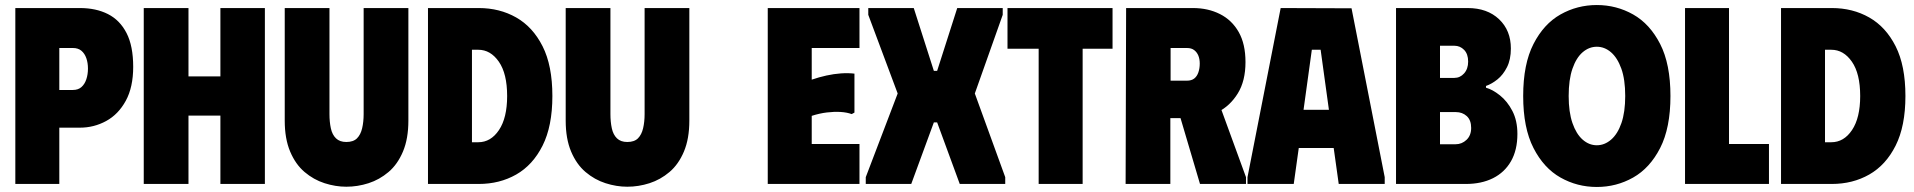

<svg xmlns="http://www.w3.org/2000/svg" viewBox="-20 -732 7618 764"><path d="M41 0V-700H298Q362 -700 409.5 -676Q457 -652 483.5 -600.5Q510 -549 510 -466Q510 -385 480.5 -331Q451 -277 402.5 -250.5Q354 -224 298 -224H216V0ZM216 -374H270Q291 -374 304 -385.5Q317 -397 323.5 -416.5Q330 -436 330 -459Q330 -482 323.5 -500.5Q317 -519 304 -530Q291 -541 270 -541H216Z M857 -700H1034V0H857V-272H730V0H552V-700H730V-428H857Z M1605 -252V-700H1427V-278Q1427 -247 1421 -221.5Q1415 -196 1400.5 -181.5Q1386 -167 1358 -167Q1332 -167 1317 -181.5Q1302 -196 1296.5 -221.5Q1291 -247 1291 -278V-700H1113V-252Q1113 -180 1134.5 -129Q1156 -78 1192 -47.5Q1228 -17 1271.5 -3Q1315 11 1358 11Q1403 11 1446.5 -3Q1490 -17 1526 -47.5Q1562 -78 1583.5 -129Q1605 -180 1605 -252Z M1885 -700H1683V0H1885Q1968 0 2034 -37.5Q2100 -75 2139 -152.5Q2178 -230 2178 -350Q2178 -471 2139 -548Q2100 -625 2034 -662.5Q1968 -700 1885 -700ZM1883 -166H1858V-534H1883Q1932 -534 1965 -486.5Q1998 -439 1998 -350Q1998 -263 1965.5 -214.5Q1933 -166 1883 -166Z M2723 -252V-700H2545V-278Q2545 -247 2539 -221.5Q2533 -196 2518.5 -181.5Q2504 -167 2476 -167Q2450 -167 2435 -181.5Q2420 -196 2414.5 -221.5Q2409 -247 2409 -278V-700H2231V-252Q2231 -180 2252.5 -129Q2274 -78 2310 -47.5Q2346 -17 2389.5 -3Q2433 11 2476 11Q2521 11 2564.5 -3Q2608 -17 2644 -47.5Q2680 -78 2701.5 -129Q2723 -180 2723 -252Z M3400 -700V-541H3210V-415Q3239 -425 3268.5 -431.5Q3298 -438 3326.5 -440Q3355 -442 3380 -439V-284L3369 -278Q3350 -285 3324.5 -286.5Q3299 -288 3270 -284.5Q3241 -281 3210 -271V-159H3400V0H3035V-700Z M3425 0V-27L3552 -360L3435 -673V-700H3616L3696 -450H3709L3789 -700H3970V-673L3859 -360L3980 -27V0H3799L3709 -245H3696L3606 0Z M4407 -700V-538H4288V0H4113V-538H3989V-700Z M4461 -700H4637V0H4459ZM4727 -700Q4787 -700 4834.5 -676Q4882 -652 4909 -604.5Q4936 -557 4936 -485Q4936 -410 4905.5 -360.5Q4875 -311 4827 -286.5Q4779 -262 4726 -262H4549V-700ZM4638 -411H4703Q4721 -411 4732 -419.5Q4743 -428 4748.5 -444Q4754 -460 4754 -479Q4754 -497 4748.5 -510.5Q4743 -524 4732 -532.5Q4721 -541 4703 -541H4638ZM4650 -355 4819 -353 4938 -27V0H4755Z M4944 0V-27L5076 -700L5358 -699L5490 -27V0H5307L5287 -143H5148L5128 0ZM5167 -295H5268L5235 -534H5200Z M5535 0H5813Q5875 0 5921 -23Q5967 -46 5992.5 -90.5Q6018 -135 6018 -199Q6018 -252 5998 -290.5Q5978 -329 5948.5 -352.5Q5919 -376 5893 -383V-390Q5916 -398 5938.5 -416Q5961 -434 5976.5 -464.5Q5992 -495 5992 -539Q5992 -611 5945 -655.5Q5898 -700 5820 -700H5535ZM5710 -158V-286H5773Q5799 -286 5816.5 -270Q5834 -254 5834 -223Q5834 -193 5815.5 -175.5Q5797 -158 5772 -158ZM5710 -422V-550H5767Q5790 -550 5806 -533.5Q5822 -517 5822 -487Q5822 -458 5806 -440Q5790 -422 5767 -422Z M6041 -350Q6041 -477 6082 -557Q6123 -637 6189.5 -674.5Q6256 -712 6334 -712Q6412 -712 6478.5 -674.5Q6545 -637 6586 -557Q6627 -477 6627 -350Q6627 -223 6586 -143Q6545 -63 6478.5 -25.5Q6412 12 6334 12Q6256 12 6189.5 -25.5Q6123 -63 6082 -143Q6041 -223 6041 -350ZM6222 -350Q6222 -286 6237 -242.5Q6252 -199 6277.5 -176.5Q6303 -154 6334 -154Q6365 -154 6391 -176.5Q6417 -199 6432 -242.5Q6447 -286 6447 -350Q6447 -416 6431.5 -459Q6416 -502 6390.5 -524Q6365 -546 6334 -546Q6303 -546 6277.5 -524Q6252 -502 6237 -458.5Q6222 -415 6222 -350Z M6685 -700H6860V-159H7019V0H6685Z M7269 -700H7067V0H7269Q7352 0 7418 -37.5Q7484 -75 7523 -152.5Q7562 -230 7562 -350Q7562 -471 7523 -548Q7484 -625 7418 -662.5Q7352 -700 7269 -700ZM7267 -166H7242V-534H7267Q7316 -534 7349 -486.5Q7382 -439 7382 -350Q7382 -263 7349.5 -214.5Q7317 -166 7267 -166Z"/></svg>

Font: Phudu ExtraBold
Style: Regular
Weight: 800
Version: Version 1.005;gftools[0.9.23]